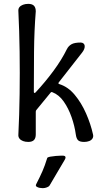

<svg xmlns="http://www.w3.org/2000/svg" viewBox="-20 -727 541 993"><path d="M126 7Q111 7 99 2.5Q87 -2 80.5 -10.5Q74 -19 75 -31Q80 -132 81.5 -241Q83 -350 81.5 -459Q80 -568 75 -669Q74 -682 80.5 -690Q87 -698 99 -702.5Q111 -707 126 -707Q146 -707 155.5 -697.5Q165 -688 165 -668Q157 -568 156 -460Q155 -352 155 -252Q155 -248 157.5 -246.5Q160 -245 164 -249Q215 -304 257 -361Q299 -418 326 -473Q334 -489 349.5 -498Q365 -507 397 -507Q406 -507 411.5 -502.5Q417 -498 418 -490.5Q419 -483 415.5 -473.5Q412 -464 403 -453L284 -301Q279 -294 287 -292Q332 -278 366.5 -236.5Q401 -195 425 -140.5Q449 -86 461 -32Q464 -20 458.5 -11Q453 -2 441.5 2.5Q430 7 415 7Q393 7 384 -1.5Q375 -10 372 -32Q366 -76 350 -121.5Q334 -167 309.5 -202Q285 -237 251 -250Q245 -253 241 -247L168 -158Q165 -155 165 -149V-32Q165 -12 155.5 -2.5Q146 7 126 7ZM236 233Q233 238 222.5 242Q212 246 203 246H199Q194 246 185 244.5Q176 243 169.5 238.5Q163 234 167 226Q187 187 199.5 158.5Q212 130 224 91Q225 86 238.5 83.5Q252 81 269 79.5Q286 78 297 78H304Q312 78 315.5 80.5Q319 83 319 87.5Q319 92 315 99Q293 136 276 165Q259 194 236 233Z"/></svg>

Font: Winky Sans Light
Style: Regular
Weight: 300
Designer: Simon Atzbach
Foundry: typofactur
Version: Version 1.205